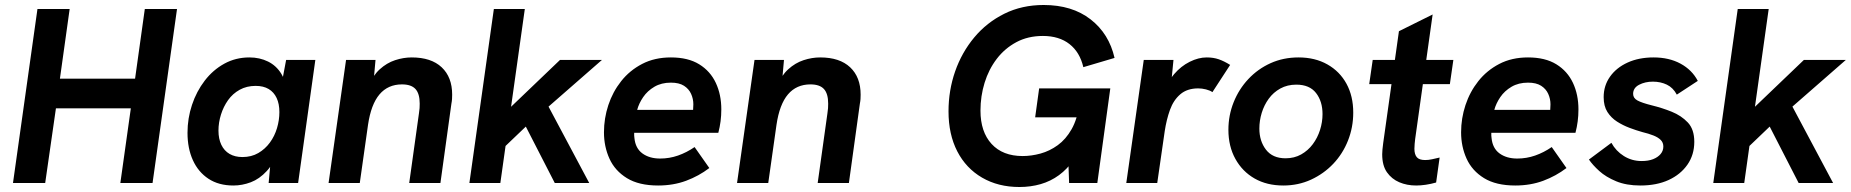

<svg xmlns="http://www.w3.org/2000/svg" viewBox="-20 -733 7415 769"><path d="M32 0 130 -697H259L220 -418H521L560 -697H689L591 0H462L504 -299H204L161 0Z M915 10Q856 10 815 -17Q774 -44 752.5 -91.5Q731 -139 731 -201Q731 -259 749 -313Q767 -367 800 -410Q833 -453 878.5 -478Q924 -503 979 -503Q1020 -503 1053.5 -486.5Q1087 -470 1107 -437Q1127 -404 1126 -353L1101 -360L1126 -493H1243L1174 0H1056L1068 -132L1099 -139Q1078 -80 1048.5 -48Q1019 -16 984.5 -3Q950 10 915 10ZM951 -104Q987 -104 1014.5 -120Q1042 -136 1061 -162Q1080 -188 1089.5 -220Q1099 -252 1099 -284Q1099 -317 1088 -340.5Q1077 -364 1056 -376.5Q1035 -389 1004 -389Q968 -389 940 -373.5Q912 -358 893.5 -332Q875 -306 865 -274Q855 -242 855 -210Q855 -177 866.5 -153Q878 -129 899.5 -116.5Q921 -104 951 -104Z M1296 0 1366 -493H1484L1474 -381L1454 -385Q1473 -430 1501 -455.5Q1529 -481 1562.5 -492Q1596 -503 1629 -503Q1707 -503 1749 -463.5Q1791 -424 1791 -354Q1791 -345 1790.5 -336.5Q1790 -328 1788 -318L1744 0H1619L1658 -279Q1660 -291 1660.5 -300Q1661 -309 1661 -318Q1661 -358 1644 -376.5Q1627 -395 1590 -395Q1534 -395 1500 -355Q1466 -315 1454 -233L1421 0Z M2202 0 2086 -226 1995 -139 2014 -293 2223 -493H2391L2177 -306L2340 0ZM1860 0 1958 -697H2082L1984 0Z M2616 10Q2539 10 2491 -19.5Q2443 -49 2421 -97.5Q2399 -146 2399 -203Q2399 -259 2416.5 -312Q2434 -365 2468 -408Q2502 -451 2552 -477Q2602 -503 2667 -503Q2736 -503 2780.5 -475.5Q2825 -448 2847 -401Q2869 -354 2869 -295Q2869 -270 2866 -247Q2863 -224 2857 -201H2520Q2520 -195 2520 -190Q2520 -185 2521 -180Q2525 -139 2553 -118.5Q2581 -98 2624 -98Q2661 -98 2695.5 -110Q2730 -122 2762 -144L2821 -60Q2779 -28 2728 -9Q2677 10 2616 10ZM2752 -270Q2755 -283 2756 -293Q2757 -303 2757 -315Q2757 -337 2748 -357Q2739 -377 2719.5 -389.5Q2700 -402 2667 -402Q2629 -402 2601 -385.5Q2573 -369 2556 -344Q2539 -319 2532 -293H2793Z M2932 0 3002 -493H3120L3110 -381L3090 -385Q3109 -430 3137 -455.5Q3165 -481 3198.5 -492Q3232 -503 3265 -503Q3343 -503 3385 -463.5Q3427 -424 3427 -354Q3427 -345 3426.5 -336.5Q3426 -328 3424 -318L3380 0H3255L3294 -279Q3296 -291 3296.5 -300Q3297 -309 3297 -318Q3297 -358 3280 -376.5Q3263 -395 3226 -395Q3170 -395 3136 -355Q3102 -315 3090 -233L3057 0Z M4063 16Q3978 16 3913.5 -21.5Q3849 -59 3814 -127Q3779 -195 3779 -287Q3779 -371 3805.5 -447Q3832 -523 3882 -583Q3932 -643 4002.5 -678Q4073 -713 4160 -713Q4274 -713 4348 -655.5Q4422 -598 4444 -501L4319 -464Q4305 -524 4263.5 -556.5Q4222 -589 4157 -589Q4097 -589 4050.5 -564Q4004 -539 3972 -497Q3940 -455 3923.5 -401.5Q3907 -348 3907 -290Q3907 -205 3951.5 -156.5Q3996 -108 4076 -108Q4111 -108 4147.5 -118Q4184 -128 4216.5 -151.5Q4249 -175 4272 -215.5Q4295 -256 4303 -316L4309 -353L4324 -263H4126L4142 -379H4427L4375 0H4262L4258 -113L4279 -92Q4255 -56 4221.5 -31.5Q4188 -7 4148 4.5Q4108 16 4063 16Z M4491 0 4561 -493H4680L4667 -359L4646 -362Q4656 -405 4683 -436.5Q4710 -468 4745 -485.5Q4780 -503 4813 -503Q4840 -503 4861.5 -495.5Q4883 -488 4907 -473L4836 -364Q4826 -371 4810 -375Q4794 -379 4779 -379Q4735 -379 4707.5 -355.5Q4680 -332 4666 -293Q4652 -254 4645 -208L4615 0Z M5120 10Q5054 10 5005 -18Q4956 -46 4928 -96.5Q4900 -147 4900 -213Q4900 -271 4921 -323.5Q4942 -376 4980 -416.5Q5018 -457 5069 -480Q5120 -503 5181 -503Q5247 -503 5296.5 -475Q5346 -447 5373 -397.5Q5400 -348 5400 -282Q5400 -223 5379 -170Q5358 -117 5320 -77Q5282 -37 5231 -13.5Q5180 10 5120 10ZM5129 -99Q5164 -99 5191.5 -114.5Q5219 -130 5238 -155.5Q5257 -181 5267 -212.5Q5277 -244 5277 -276Q5277 -327 5251 -360.5Q5225 -394 5172 -394Q5136 -394 5108 -378.5Q5080 -363 5061.5 -337.5Q5043 -312 5033.5 -281Q5024 -250 5024 -218Q5024 -168 5050.5 -133.5Q5077 -99 5129 -99Z M5652 10Q5615 10 5584.5 -3Q5554 -16 5535 -43Q5516 -70 5516 -115Q5516 -124 5517 -134Q5518 -144 5520 -160L5583 -608L5718 -675L5648 -176Q5647 -167 5646 -157Q5645 -147 5645 -137Q5645 -115 5654.5 -103.5Q5664 -92 5688 -92Q5701 -92 5715 -95Q5729 -98 5746 -102L5732 -2Q5711 4 5690.5 7Q5670 10 5652 10ZM5464 -396 5478 -493H5801L5787 -396Z M6049 10Q5972 10 5924 -19.5Q5876 -49 5854 -97.5Q5832 -146 5832 -203Q5832 -259 5849.5 -312Q5867 -365 5901 -408Q5935 -451 5985 -477Q6035 -503 6100 -503Q6169 -503 6213.5 -475.5Q6258 -448 6280 -401Q6302 -354 6302 -295Q6302 -270 6299 -247Q6296 -224 6290 -201H5953Q5953 -195 5953 -190Q5953 -185 5954 -180Q5958 -139 5986 -118.5Q6014 -98 6057 -98Q6094 -98 6128.5 -110Q6163 -122 6195 -144L6254 -60Q6212 -28 6161 -9Q6110 10 6049 10ZM6185 -270Q6188 -283 6189 -293Q6190 -303 6190 -315Q6190 -337 6181 -357Q6172 -377 6152.5 -389.5Q6133 -402 6100 -402Q6062 -402 6034 -385.5Q6006 -369 5989 -344Q5972 -319 5965 -293H6226Z M6550 10Q6494 10 6453 -7Q6412 -24 6385.5 -48Q6359 -72 6344 -94L6434 -161Q6452 -128 6484 -108Q6516 -88 6555 -88Q6582 -88 6601 -95.5Q6620 -103 6631 -116Q6642 -129 6642 -146Q6642 -162 6631.5 -172.5Q6621 -183 6602 -190.5Q6583 -198 6558 -204Q6533 -211 6506.5 -221Q6480 -231 6456.5 -246Q6433 -261 6418 -284.5Q6403 -308 6403 -344Q6403 -390 6428.5 -426Q6454 -462 6499 -482.5Q6544 -503 6603 -503Q6665 -503 6711 -478Q6757 -453 6780 -409L6696 -354Q6681 -382 6656 -394Q6631 -406 6600 -406Q6569 -406 6545 -393.5Q6521 -381 6521 -357Q6521 -340 6538.5 -330.5Q6556 -321 6596 -311Q6637 -301 6675.5 -285.5Q6714 -270 6740 -242.5Q6766 -215 6766 -165Q6766 -113 6738.5 -73.5Q6711 -34 6663 -12Q6615 10 6550 10Z M7184 0 7068 -226 6977 -139 6996 -293 7205 -493H7373L7159 -306L7322 0ZM6842 0 6940 -697H7064L6966 0Z"/></svg>

Font: Hanken Grotesk
Style: Bold Italic
Weight: 700
Italic angle: -8°
Designer: Alfredo Marco Pradil
Foundry: Hanken Design Co.
Version: Version 3.013